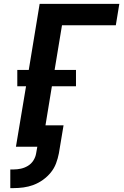

<svg xmlns="http://www.w3.org/2000/svg" viewBox="-20 -755 640 988"><path d="M33 213V117H49Q68 117 87 113Q106 109 123.5 98.5Q141 88 152 70.5Q163 53 166 34L172 0H62L114 -311H69V-395H128L184 -735H594L576 -625H299L261 -395H371V-311H247L214 -110H307L283 34Q278 60 268.5 85.5Q259 111 241.5 132.5Q224 154 201 170.5Q178 187 152.5 196.5Q127 206 101 209.5Q75 213 49 213Z"/></svg>

Font: Iosevka SS04 XBd Ex Obl
Style: Regular
Weight: 800
Width: 7
Italic angle: -9°
Monospace: yes
Designer: Belleve Invis
Foundry: Belleve Invis
Version: Version 19.0.0; ttfautohint (v1.8.4)